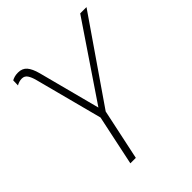

<svg xmlns="http://www.w3.org/2000/svg" viewBox="-202 -847 969 969"><g transform="rotate(-45 283.0 -362.5)"><path d="M165 0 222 -270 127 -632Q120 -659 109.5 -674.5Q99 -690 80 -690Q70 -690 60 -687Q50 -684 42 -679L43 -714Q50 -718 61 -721.5Q72 -725 88 -725Q118 -725 135 -705.5Q152 -686 163 -645L250 -313L521 -714H566L262 -273L204 0Z"/></g></svg>

Font: Noto Sans Disp ExtLt
Style: Italic
Weight: 200
Italic angle: -12°
Designer: Monotype Design Team
Foundry: Monotype Imaging Inc.
Version: Version 2.000;GOOG;noto-source:20170915:90ef993387c0